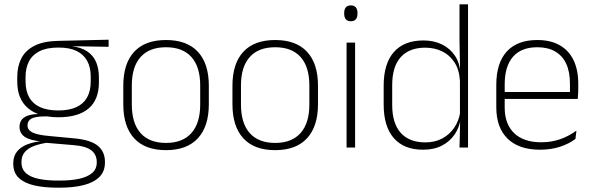

<svg xmlns="http://www.w3.org/2000/svg" viewBox="-20 -684 2748 890"><path d="M251 -140.5Q159 -140.5 109.5 -182.8Q60 -225 60 -306V-328Q60 -376.5 79 -413.5Q98 -450.5 139.5 -471.8Q181 -493 247.5 -494.5L483.5 -500V-467L310 -470V-470.5Q357.5 -464.5 385.8 -444.8Q414 -425 426.2 -394.5Q438.5 -364 438.5 -325V-302Q438.5 -222 390.8 -181.2Q343 -140.5 251 -140.5ZM248 153H257.5Q308.5 153 346.8 144.8Q385 136.5 406.8 118.2Q428.5 100 428.5 69V67Q428.5 32.5 403.2 12.8Q378 -7 318.5 -11.5L187.5 -22.5L206 -23.5Q168.5 -18.5 140 -8.2Q111.5 2 95.5 20.2Q79.5 38.5 79.5 66.5V68Q79.5 100.5 100.8 119Q122 137.5 160 145.2Q198 153 248 153ZM246.5 186Q185 186 139 175.5Q93 165 67.2 140.8Q41.5 116.5 41.5 75V73Q41.5 39.5 59.2 18Q77 -3.5 106.5 -14.8Q136 -26 171 -29.5L170 -28.5Q117.5 -33.5 94 -50.2Q70.5 -67 70.5 -95.5V-96Q70.5 -114 79.2 -127Q88 -140 107.5 -147.5Q127 -155 158 -155.5V-163L226 -144L187.5 -144.5Q142.5 -144 125 -133.8Q107.5 -123.5 107.5 -103.5V-103Q107.5 -81.5 130.2 -70Q153 -58.5 209 -53.5L325.5 -42.5Q400.5 -35.5 433.5 -8.2Q466.5 19 466.5 66.5V69Q466.5 111 440.2 136.8Q414 162.5 367 174.2Q320 186 257 186ZM250.5 -172Q300 -172 333.2 -187Q366.5 -202 383.5 -232Q400.5 -262 400.5 -305.5V-329.5Q400.5 -372 384 -402Q367.5 -432 334.8 -447.8Q302 -463.5 253.5 -463.5H249.5Q196 -463.5 162.5 -446.2Q129 -429 113.8 -398.5Q98.5 -368 98.5 -328.5V-307Q98.5 -262.5 115.5 -232.5Q132.5 -202.5 166.2 -187.2Q200 -172 250.5 -172Z M749.5 12Q652 12 601.8 -43Q551.5 -98 551.5 -201V-286.5Q551.5 -389.5 602 -444Q652.5 -498.5 749.5 -498.5Q846.5 -498.5 897.2 -444Q948 -389.5 948 -286.5V-201Q948 -98 897.2 -43Q846.5 12 749.5 12ZM749.5 -21.5Q826.5 -21.5 867.2 -67.2Q908 -113 908 -199.5V-288Q908 -374 867.5 -419.5Q827 -465 749.5 -465Q672 -465 631.5 -419.5Q591 -374 591 -288V-199.5Q591 -113 631.5 -67.2Q672 -21.5 749.5 -21.5Z M1255.5 12Q1158 12 1107.8 -43Q1057.5 -98 1057.5 -201V-286.5Q1057.5 -389.5 1108 -444Q1158.5 -498.5 1255.5 -498.5Q1352.5 -498.5 1403.2 -444Q1454 -389.5 1454 -286.5V-201Q1454 -98 1403.2 -43Q1352.5 12 1255.5 12ZM1255.5 -21.5Q1332.5 -21.5 1373.2 -67.2Q1414 -113 1414 -199.5V-288Q1414 -374 1373.5 -419.5Q1333 -465 1255.5 -465Q1178 -465 1137.5 -419.5Q1097 -374 1097 -288V-199.5Q1097 -113 1137.5 -67.2Q1178 -21.5 1255.5 -21.5Z M1586.5 0V-486.5H1626V0ZM1606.5 -585.5Q1591 -585.5 1583.2 -594.5Q1575.5 -603.5 1575.5 -620.5V-624.5Q1575.5 -641 1583.2 -650Q1591 -659 1606.5 -659Q1621.5 -659 1629.2 -650Q1637 -641 1637 -624.5V-620.5Q1637 -603 1629.2 -594.2Q1621.5 -585.5 1606.5 -585.5Z M1941 10Q1852.5 10 1805.5 -43.8Q1758.5 -97.5 1758.5 -199V-287.5Q1758.5 -389 1805.8 -442.8Q1853 -496.5 1943 -496.5Q1991.5 -496.5 2029.2 -477.8Q2067 -459 2089.2 -425.2Q2111.5 -391.5 2114 -345.5H2127L2112 -309.5Q2109 -360.5 2087 -394.5Q2065 -428.5 2029.8 -445.8Q1994.5 -463 1951 -463Q1877 -463 1837.5 -419Q1798 -375 1798 -290V-197.5Q1798 -112.5 1837.5 -68.2Q1877 -24 1952 -24Q1995.5 -24 2029.2 -41.8Q2063 -59.5 2085 -91.2Q2107 -123 2113.5 -164.5L2126.5 -132.5H2115Q2109.5 -93 2087.5 -60.8Q2065.5 -28.5 2028.8 -9.2Q1992 10 1941 10ZM2110 0 2113 -126.5 2112 -140V-347L2112.5 -359L2110 -497.5V-664H2149.5V0Z M2483.5 10Q2385.5 10 2333 -41.2Q2280.5 -92.5 2280.5 -187V-290.5Q2280.5 -391.5 2329 -445Q2377.5 -498.5 2470.5 -498.5Q2532.5 -498.5 2574.8 -474.2Q2617 -450 2638.8 -404.8Q2660.5 -359.5 2660.5 -295.5V-278Q2660.5 -265.5 2660 -252.8Q2659.5 -240 2658 -225.5H2621.5Q2622 -245.5 2622 -263.2Q2622 -281 2622 -296Q2622 -350.5 2604.8 -388Q2587.5 -425.5 2553.8 -445.2Q2520 -465 2470.5 -465Q2396.5 -465 2358 -421Q2319.5 -377 2319.5 -293V-245V-239V-184.5Q2319.5 -147 2330.5 -117.5Q2341.5 -88 2362.8 -67.2Q2384 -46.5 2415.5 -35.5Q2447 -24.5 2488.5 -24.5Q2535.5 -24.5 2576 -38.5Q2616.5 -52.5 2652 -78.5L2647.5 -40Q2617 -17 2575.2 -3.5Q2533.5 10 2483.5 10ZM2300.5 -225.5V-257.5H2648V-225.5Z"/></svg>

Font: Anek Gurmukhi ExtraLight
Style: Regular
Weight: 250
Designer: Sarang Kulkarni (Gurmukhi), Yesha Goshar (Latin)
Foundry: Ek Type
Version: Version 1.003